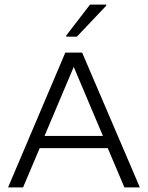

<svg xmlns="http://www.w3.org/2000/svg" viewBox="-20 -812 641 832"><path d="M267 -653H313L440 -787V-792H370L267 -658ZM15 0H80L152 -170H447L519 0H586L336 -584H263ZM173 -223 299 -521H300L426 -223Z"/></svg>

Font: Saira UNSAM Light SC
Style: Regular
Weight: 300
Designer: Hector Gatti with collaboration of the Omnibus-Type team
Foundry: Omnibus-Type
Version: Version 1.072;PS 001.072;hotconv 1.0.88;makeotf.lib2.5.64775